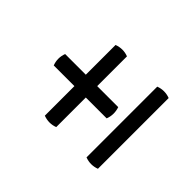

<svg xmlns="http://www.w3.org/2000/svg" viewBox="-92 -709 762 762"><g transform="rotate(-45 288.5 -328.0)"><path d="M256 -352H90Q78 -383 90 -416H256V-532Q288 -544 320 -532V-416H487Q499 -383 487 -352H320V-234Q287 -223 256 -235ZM90 -182H487Q499 -150 487 -118H90Q78 -150 90 -182Z"/></g></svg>

Font: Arima Koshi Semi Bold
Style: Regular
Weight: 600
Designer: Joana Correia and Natanael Gama
Foundry: NDISCOVER
Version: Version 1.019;PS 001.019;hotconv 1.0.88;makeotf.lib2.5.64775